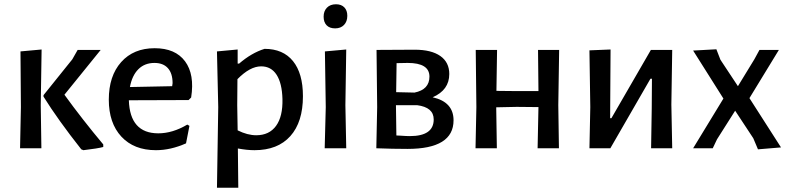

<svg xmlns="http://www.w3.org/2000/svg" viewBox="-20 -695 3699 900"><path d="M74 0 78 -193 76 -454 175 -463 171 -202 174 0ZM452 -461 282 -251Q366 -135 464 -18V-6Q439 1 371 9L361 5Q252 -133 184 -242V-249L319 -417L344 -461Z M711 9Q608 9 549 -54.5Q490 -118 490 -228Q490 -339 548 -404Q606 -469 705 -469Q802 -469 847.5 -407.5Q893 -346 876 -238L864 -226L584 -225Q589 -70 722 -70Q789 -70 858 -111L868 -105L852 -23Q780 9 711 9ZM704 -400Q658 -400 628.5 -370.5Q599 -341 589 -287L787 -291L789 -305Q789 -351 767 -375.5Q745 -400 704 -400Z M1094 -463V-397H1101Q1159 -447 1220 -466Q1307 -466 1353.5 -408.5Q1400 -351 1400 -244Q1400 -123 1341 -57Q1282 9 1173 9Q1138 9 1095 1L1097 185H997L1003 -193L997 -454ZM1092 -202 1094 -84Q1140 -61 1181 -61Q1242 -61 1274 -105Q1306 -149 1304 -231Q1302 -305 1276.5 -344.5Q1251 -384 1204 -384Q1152 -384 1093 -324Z M1555 -675Q1580 -675 1594 -660.5Q1608 -646 1608 -621Q1608 -594 1592.5 -578Q1577 -562 1551 -562Q1525 -562 1511 -576.5Q1497 -591 1497 -617Q1497 -643 1512.5 -659Q1528 -675 1555 -675ZM1502 0 1507 -193 1503 -454 1603 -463 1599 -202 1603 0Z M1744 0 1748 -193 1745 -461 1924 -462Q2002 -462 2044 -432.5Q2086 -403 2086 -348Q2086 -273 2008 -239Q2106 -217 2106 -131Q2106 3 1890 3Q1821 3 1744 0ZM1891 -400Q1883 -400 1866 -399.5Q1849 -399 1839 -399L1837 -263L1923 -261Q1993 -275 1993 -336Q1993 -400 1891 -400ZM1935 -202H1836L1838 -60Q1845 -60 1858.5 -59Q1872 -58 1882.5 -57.5Q1893 -57 1901 -57Q2013 -57 2013 -135Q2013 -192 1935 -202Z M2209 0 2213 -193 2210 -461H2310L2307 -269L2406 -268H2504L2502 -461H2601L2597 -202L2600 0H2500L2504 -193L2402 -194L2306 -192L2309 0Z M2743 0 2747 -193 2743 -459 2842 -463 2840 -141H2846L3031 -461H3131L3127 -205L3131 0H3032L3035 -186L3036 -326H3029L2841 0Z M3338 -464 3357 -415 3439 -291 3516 -417 3540 -461H3631L3493 -235L3641 -4L3533 5L3511 -47L3426 -176L3341 -42L3321 0H3229L3371 -233L3229 -458Z"/></svg>

Font: Alegreya Sans Medium
Style: Regular
Weight: 500
Designer: Juan Pablo del Peral
Foundry: Huerta Tipografica
Version: Version 2.007